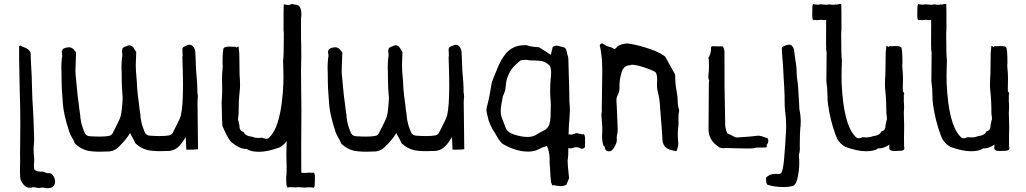

<svg xmlns="http://www.w3.org/2000/svg" viewBox="-20 -792 5471 1024"><path d="M233.4 211.9Q226.1 211.9 219 210.2Q211.9 208.5 204.6 208.5Q197.3 208.5 190.4 210.4L187 210.9L164.6 207L155.3 206.5Q147 209.5 139.6 209.5Q111.3 209.5 92.3 171.9Q88.4 164.6 87.9 155.3V154.3Q86.4 140.1 86.4 126L87.4 61L86.9 33.2Q86.9 -17.6 87.9 -67.4L88.4 -138.2Q88.4 -226.1 85 -314.9Q82 -447.3 82 -474.6V-545.4L88.4 -549.3Q97.7 -543 107.9 -540Q132.3 -532.7 142.6 -512.7Q143.6 -509.8 143.6 -505.4Q143.6 -481 146 -443.4Q149.9 -383.3 150.9 -323.2Q152.3 -255.9 155 -225.8Q157.7 -195.8 161.6 -73.7L162.1 -47.4L161.6 -30.8Q159.2 -12.2 159.2 6.3Q159.2 27.8 162.1 49.3L162.6 59.1L162.1 69.8Q160.6 81.5 160.6 91.3Q160.6 105.5 164.1 113.8Q179.7 123.5 196.3 123.5L202.6 123Q211.4 123 220.5 127.4Q229.5 131.8 238.8 131.8L241.7 131.3Q257.3 131.3 267.6 151.4Q273.9 164.1 273.9 176.3Q273.9 196.8 257.8 206.5Q248.5 211.9 233.4 211.9Z M514.6 17.1Q472.2 17.1 445.3 11.2Q411.6 2.4 385.7 -21Q380.9 -23.9 378.9 -28.8Q373 -43.9 364.5 -57.6Q356 -71.3 350.1 -86.9Q316.4 -187 314 -258.8Q308.6 -322.8 308.6 -355.5L308.1 -399.9Q307.1 -415.5 307.1 -430.7Q307.1 -456.5 310.1 -482.4Q312 -488.8 312 -494.6Q312 -501 310.8 -506.3Q309.6 -511.7 309.6 -515.1Q309.6 -537.1 346.7 -540Q366.2 -540 378.4 -521.5Q380.9 -518.1 385.7 -512.7L382.3 -415.5Q382.3 -395 385.3 -374Q388.7 -341.8 391.4 -308.8Q394 -275.9 399.4 -242.7Q400.9 -232.9 403.8 -205.1Q406.2 -185.5 407.7 -179.7Q409.2 -145 420.9 -111.3L429.7 -87.9Q436.5 -66.9 459 -65.4Q489.3 -63.5 511.7 -63.5Q541.5 -63.5 559.3 -66.7Q577.1 -69.8 583.5 -86.9Q616.2 -148.9 623.5 -171.9Q631.3 -205.1 634.3 -270Q629.4 -327.6 629.4 -358.4L628.9 -402.8Q627.9 -418.5 627.9 -433.6Q627.9 -459.5 630.9 -485.4Q632.8 -491.7 632.8 -497.6Q632.8 -503.9 631.6 -509.3Q630.4 -514.6 630.4 -518.1Q630.4 -522.5 631.8 -525.9Q632.3 -538.6 644.5 -541Q642.6 -541.5 642.6 -542Q642.6 -543 648.9 -543Q660.6 -550.3 670.4 -550.3Q684.1 -550.3 693.8 -535.2Q696.8 -530.3 698.2 -526.9Q699.7 -523.4 706.5 -515.6L704.1 -445.3L705.1 -413.1Q711.4 -341.8 711.4 -323.2Q714.4 -282.7 720.2 -245.6Q721.7 -235.8 724.6 -208Q727.1 -188.5 728.5 -182.6Q730 -147.9 741.7 -114.3L750.5 -90.8Q757.3 -69.8 779.8 -68.4Q810.1 -66.4 832.5 -66.4Q862.3 -66.4 880.1 -69.6Q897.9 -72.8 904.3 -89.8Q937 -151.9 944.3 -174.8Q956.1 -223.1 956.1 -338.9Q956.1 -384.8 952.6 -488.8Q954.1 -491.2 954.1 -494.1L952.6 -528.3Q952.6 -541.5 965.3 -543.9Q963.4 -544.4 963.4 -544.9Q963.4 -545.9 969.7 -545.9Q981.4 -553.2 991.2 -553.2Q1004.9 -553.2 1014.6 -538.1Q1021 -527.3 1021.5 -516.6Q1021.5 -502.4 1022.9 -488.3Q1023.9 -482.9 1025.9 -416Q1032.2 -344.7 1032.2 -328.4Q1032.2 -312 1032.7 -297.9Q1035.2 -290.5 1035.2 -276.4Q1033.2 -258.3 1033.2 -242.7L1033.7 -213.9Q1033.7 -181.6 1036.1 3.9Q1020 6.3 985.8 6.3H973.6Q971.7 -26.4 970.7 -60.5Q952.1 -30.3 935.1 -12.7Q915.5 8.3 885.7 12.7Q858.4 14.2 835.4 14.2Q793 14.2 766.1 8.3Q732.4 -0.5 706.5 -23.9Q701.7 -26.9 699.7 -31.7Q693.8 -46.9 685.5 -60.5Q678.7 -70.8 673.8 -82.5Q654.3 -49.3 614.3 -9.8Q594.7 11.2 564.9 15.6Q537.6 17.1 514.6 17.1Z M1650.9 210Q1648.9 210 1646 207.5L1623 207L1606.9 208.5L1569.8 206.1Q1563 206.1 1556.2 207.5Q1543 207.5 1538.6 206.5H1520Q1517.6 208.5 1515.6 208.5Q1506.8 208.5 1506.8 173.8L1506.3 159.2L1506.8 147.5Q1507.8 134.3 1508.3 134.3L1508.8 94.7Q1508.8 66.9 1507.3 39.1V25.4Q1507.3 6.8 1508.3 -1.5Q1508.8 -18.1 1508.8 -39.6Q1494.6 -19 1471.2 -5.9Q1407.7 17.6 1361.3 17.6Q1316.9 17.6 1295.4 2L1290.5 2.4Q1258.8 2.4 1213.4 -34.2Q1191.9 -57.6 1166 -121.6Q1166 -136.7 1164.1 -158.7L1162.1 -244.1Q1162.1 -251 1164.6 -289.1L1165 -316.9L1164.1 -368.2Q1164.1 -398.9 1167 -424.3Q1168 -431.6 1168 -439Q1168 -446.8 1167 -454.1Q1167 -531.7 1174.3 -537.1Q1181.6 -542.5 1191.4 -543Q1201.2 -543.5 1207.5 -543.5Q1213.9 -543.5 1217.5 -543Q1221.2 -542.5 1226.1 -542.5Q1231 -542.5 1234.4 -543Q1236.8 -543 1240.7 -538.6Q1244.1 -540 1246.8 -542Q1249.5 -543.9 1252.4 -544.9Q1256.3 -511.7 1256.3 -506.8L1257.8 -393.1Q1260.3 -361.3 1260.3 -338.9Q1260.3 -318.8 1258.3 -305.2Q1252.4 -252.4 1252.4 -182.1Q1249.5 -165 1249.5 -156.2Q1249.5 -148.4 1252 -146.5Q1254.4 -131.3 1256.8 -123Q1256.8 -91.8 1278.8 -88.9Q1287.1 -66.9 1325.2 -62.5Q1341.3 -56.2 1360.4 -56.2Q1369.1 -56.2 1378.4 -57.6Q1394.5 -51.3 1399.9 -51.3Q1411.6 -51.3 1421.4 -64.5Q1481 -128.4 1491.2 -343.8Q1491.7 -360.4 1491.7 -379.4Q1491.7 -418.5 1489.7 -467.8Q1493.7 -484.9 1493.7 -610.8Q1493.7 -621.1 1492.2 -633.8Q1492.2 -754.9 1493.2 -761.2L1493.7 -769L1521.5 -764.2Q1522.9 -766.1 1524.9 -766.1L1526.9 -767.1Q1532.7 -770.5 1538.6 -770.5L1552.7 -767.6Q1562.5 -767.6 1569.3 -763.7H1571.8L1572.3 -761.7Q1587.4 -751 1587.4 -717.3Q1587.4 -706.1 1585.4 -692.4V-589.4Q1586.9 -564 1586.9 -488.8Q1585.4 -450.7 1585.4 -411.6L1587.4 -202.1L1586.4 -1.5L1586.9 128.9L1602.1 130.4Q1610.8 130.4 1623 129.4Q1625 128.4 1627.9 128.4H1630.4Q1635.3 129.4 1640.1 129.4L1652.3 128.4Q1659.7 130.4 1659.7 155.8L1658.7 187.5Q1658.7 210 1650.9 210Z M1934.6 17.1Q1892.1 17.1 1865.2 11.2Q1831.5 2.4 1805.7 -21Q1800.8 -23.9 1798.8 -28.8Q1793 -43.9 1784.4 -57.6Q1775.9 -71.3 1770 -86.9Q1736.3 -187 1733.9 -258.8Q1728.5 -322.8 1728.5 -355.5L1728 -399.9Q1727.1 -415.5 1727.1 -430.7Q1727.1 -456.5 1730 -482.4Q1731.9 -488.8 1731.9 -494.6Q1731.9 -501 1730.7 -506.3Q1729.5 -511.7 1729.5 -515.1Q1729.5 -537.1 1766.6 -540Q1786.1 -540 1798.3 -521.5Q1800.8 -518.1 1805.7 -512.7L1802.2 -415.5Q1802.2 -395 1805.2 -374Q1808.6 -341.8 1811.3 -308.8Q1814 -275.9 1819.3 -242.7Q1820.8 -232.9 1823.7 -205.1Q1826.2 -185.5 1827.6 -179.7Q1829.1 -145 1840.8 -111.3L1849.6 -87.9Q1856.4 -66.9 1878.9 -65.4Q1909.2 -63.5 1931.6 -63.5Q1961.4 -63.5 1979.2 -66.7Q1997.1 -69.8 2003.4 -86.9Q2036.1 -148.9 2043.5 -171.9Q2051.3 -205.1 2054.2 -270Q2049.3 -327.6 2049.3 -358.4L2048.8 -402.8Q2047.9 -418.5 2047.9 -433.6Q2047.9 -459.5 2050.8 -485.4Q2052.7 -491.7 2052.7 -497.6Q2052.7 -503.9 2051.5 -509.3Q2050.3 -514.6 2050.3 -518.1Q2050.3 -522.5 2051.8 -525.9Q2052.2 -538.6 2064.5 -541Q2062.5 -541.5 2062.5 -542Q2062.5 -543 2068.8 -543Q2080.6 -550.3 2090.3 -550.3Q2104 -550.3 2113.8 -535.2Q2116.7 -530.3 2118.2 -526.9Q2119.6 -523.4 2126.5 -515.6L2124 -445.3L2125 -413.1Q2131.3 -341.8 2131.3 -323.2Q2134.3 -282.7 2140.1 -245.6Q2141.6 -235.8 2144.5 -208Q2147 -188.5 2148.4 -182.6Q2149.9 -147.9 2161.6 -114.3L2170.4 -90.8Q2177.2 -69.8 2199.7 -68.4Q2230 -66.4 2252.4 -66.4Q2282.2 -66.4 2300 -69.6Q2317.9 -72.8 2324.2 -89.8Q2356.9 -151.9 2364.3 -174.8Q2376 -223.1 2376 -338.9Q2376 -384.8 2372.6 -488.8Q2374 -491.2 2374 -494.1L2372.6 -528.3Q2372.6 -541.5 2385.3 -543.9Q2383.3 -544.4 2383.3 -544.9Q2383.3 -545.9 2389.6 -545.9Q2401.4 -553.2 2411.1 -553.2Q2424.8 -553.2 2434.6 -538.1Q2440.9 -527.3 2441.4 -516.6Q2441.4 -502.4 2442.9 -488.3Q2443.8 -482.9 2445.8 -416Q2452.1 -344.7 2452.1 -328.4Q2452.1 -312 2452.6 -297.9Q2455.1 -290.5 2455.1 -276.4Q2453.1 -258.3 2453.1 -242.7L2453.6 -213.9Q2453.6 -181.6 2456.1 3.9Q2439.9 6.3 2405.8 6.3H2393.6Q2391.6 -26.4 2390.6 -60.5Q2372.1 -30.3 2355 -12.7Q2335.4 8.3 2305.7 12.7Q2278.3 14.2 2255.4 14.2Q2212.9 14.2 2186 8.3Q2152.3 -0.5 2126.5 -23.9Q2121.6 -26.9 2119.6 -31.7Q2113.8 -46.9 2105.5 -60.5Q2098.6 -70.8 2093.8 -82.5Q2074.2 -49.3 2034.2 -9.8Q2014.6 11.2 1984.9 15.6Q1957.5 17.1 1934.6 17.1Z M2918.5 -387.7 2919.4 -405.3Q2919.4 -425.3 2913.1 -439.9Q2896 -460.9 2867.2 -466.8Q2856 -468.3 2840.8 -469.2L2813.5 -469.7Q2808.6 -470.2 2800.3 -470.7L2788.6 -472.7H2781.7Q2769.5 -472.7 2755.9 -469.7L2745.6 -460.4L2735.4 -451.7Q2724.1 -441.4 2717.3 -434.1Q2696.8 -411.6 2684.6 -374L2680.2 -357.4L2674.8 -311.5Q2668.5 -292 2661.6 -277.3Q2650.4 -222.2 2650.4 -197.8Q2650.4 -177.2 2658.7 -157.7L2665 -142.1Q2675.8 -109.4 2683.1 -98.6Q2694.3 -83.5 2719.7 -75.2Q2761.7 -61.5 2792.5 -61.5Q2816.9 -61.5 2834 -70.3L2846.2 -77.1L2857.9 -84Q2873 -92.8 2882.3 -96.7Q2900.9 -105.5 2909.7 -127.9Q2914.6 -142.6 2916.5 -170.9Q2917.5 -185.1 2917.5 -233.9Q2917.5 -254.4 2915 -274.4Q2914.1 -287.6 2914.1 -302.2Q2914.1 -347.2 2917 -370.1ZM3011.2 -2Q3010.7 27.8 3010.3 39.1Q3008.3 51.8 3007.3 64.9Q3008.3 95.2 3011.7 124.5Q3015.1 153.8 3015.1 157.7Q3015.1 160.6 3000 194.3Q2983.9 200.7 2973.1 200.7Q2966.3 200.7 2949.2 198.7Q2938.5 195.8 2932.1 195.8Q2928.2 195.8 2925.8 197.3Q2922.9 189.9 2919.9 182.1Q2917 174.3 2911.1 71.8Q2911.6 66.4 2911.6 60.5Q2911.6 46.9 2909.2 29.8Q2904.8 0.5 2896.5 -13.7L2866.2 -2.9Q2834.5 16.6 2797.9 16.6Q2730.5 16.6 2658.7 -25.9Q2641.6 -41 2617.7 -86.4Q2605 -102.5 2594.2 -128.4L2585.4 -151.9Q2574.2 -196.3 2574.2 -202.6Q2574.2 -212.4 2577.1 -224.1Q2589.4 -266.1 2603.5 -355Q2610.4 -370.6 2634.8 -432.6Q2652.8 -475.1 2675.8 -503.9Q2711.4 -548.3 2771 -550.8L2783.7 -551.3Q2791 -550.8 2796.4 -548.8Q2807.6 -544.4 2824.7 -542.5L2854.5 -540Q2897.5 -513.7 2917.5 -499.5Q2918.9 -508.3 2928.2 -542Q2939.9 -548.8 2947.8 -548.8L2952.6 -548.3Q2989.3 -540 2992.2 -537.1Q3000.5 -531.2 3003.9 -511.2L3005.9 -501.5Q3011.2 -487.3 3011.2 -478L3016.1 -302.7Q3016.1 -241.2 3018.6 -226.1Q3019.5 -216.3 3019.5 -205.1Q3019.5 -193.8 3017.6 -168Q3014.6 -137.2 3012.2 -75.7L3029.3 -74.2Q3040 -76.2 3047.9 -80.1Q3051.8 -82 3055.7 -82Q3060.5 -82 3066.4 -79.1Q3075.7 -79.1 3086.9 -74.7Q3089.4 -76.7 3091.3 -76.7Q3098.1 -76.7 3100.6 -56.2L3100.1 -43.9Q3100.6 -36.1 3100.6 -30.3Q3100.6 -24.9 3099.6 -19.5V-6.8Q3092.3 1.5 3084 1.5Q3078.6 1.5 3073.2 -2Q3065.4 -6.8 3054.7 -6.8Q3045.4 -6.8 3034.2 -2.9Q3028.8 -1 3022.5 -1Q3020 -1 3011.2 -2Z M3228 15.1Q3209.5 15.1 3207 0Q3207 -9.8 3197.8 -15.6Q3190.9 -41.5 3190.9 -66.4Q3190.9 -76.2 3191.7 -84Q3192.4 -91.8 3192.4 -99.6Q3192.4 -120.1 3189.5 -150.9Q3187.5 -168.5 3187.5 -183.1L3188 -187.5Q3189.9 -194.3 3189.9 -202.1L3189.5 -212.4Q3191.4 -305.2 3191.9 -397V-426.3Q3191.9 -490.2 3178.7 -551.3Q3184.1 -560.5 3190.9 -560.5Q3194.3 -560.5 3209.5 -550.3Q3214.4 -546.4 3221.7 -544.4Q3243.7 -539.6 3250.5 -533.7Q3254.4 -530.3 3256.8 -530.3Q3260.7 -530.3 3263.2 -534.7L3269.5 -538.1L3266.6 -537.1Q3279.3 -553.7 3309.1 -558.1Q3320.3 -560.5 3324.2 -560.5Q3365.2 -556.2 3425 -537.8Q3484.9 -519.5 3520.5 -495.6Q3526.9 -492.2 3531.2 -484.1Q3535.6 -476.1 3565.4 -421.9L3578.6 -398.4Q3581.1 -393.1 3581.1 -387.2V-384.3Q3581.1 -346.7 3587.9 -310.3Q3594.7 -273.9 3594.7 -249.5Q3594.7 -228.5 3601.6 -207.5L3602.1 -202.1L3599.1 -182.6Q3598.1 -173.3 3598.1 -154.8L3599.1 -140.1Q3599.1 -125 3596.9 -108.9Q3594.7 -92.8 3594.7 -75.7Q3594.7 -58.1 3596.7 -40.5L3597.7 -29.8Q3597.7 -7.8 3587.9 14.2Q3558.6 9.8 3545.9 3.4Q3515.6 -9.8 3513.2 -45.9Q3511.2 -88.4 3501 -210.9Q3499.5 -261.7 3486.3 -311Q3483.9 -322.8 3483.9 -338.9Q3483.9 -345.2 3484.4 -352.3Q3484.9 -359.4 3484.9 -366.7Q3484.9 -394 3477.5 -405.3Q3471.2 -412.1 3442.9 -422.9Q3379.4 -446.8 3350.6 -446.8Q3347.2 -446.8 3345.7 -446Q3344.2 -445.3 3342.5 -444.6Q3340.8 -443.8 3338.9 -443.8Q3303.7 -443.8 3293 -398.4Q3283.7 -366.7 3283.7 -332.5L3284.2 -324.2Q3284.2 -302.2 3273.9 -283.7Q3267.6 -272.9 3267.6 -257.8L3271 -190.9L3274.4 -103.5L3273.4 -85Q3272.5 -82.5 3272.2 -78.6Q3272 -74.7 3270.5 -69.6Q3269 -64.5 3269 -58.6L3270 -45.9Q3270 -28.3 3252 -0.5L3248 4.4Q3240.7 15.1 3228 15.1Z M3988.8 -0.5 3967.8 0 3889.6 -1.5 3851.6 -2.9 3839.4 -1.5Q3825.2 -1.5 3814.5 -7.3L3805.2 -14.2Q3758.8 -48.3 3758.8 -102.5L3760.3 -308.1Q3760.3 -352.5 3761.2 -355.2Q3762.2 -357.9 3762.7 -359.9L3763.2 -361.3L3762.2 -362.8Q3757.8 -371.6 3757.8 -380.9Q3757.8 -389.6 3758.8 -397.5Q3761.2 -411.1 3761.2 -442.9L3760.3 -475.6L3758.8 -483.4Q3758.8 -486.8 3761.2 -488.8Q3772 -508.3 3772 -530.8L3771.5 -535.2Q3771.5 -538.6 3773.2 -540.8Q3774.9 -543 3774.9 -545.4L3835 -544.4Q3843.8 -530.3 3843.8 -514.2L3844.2 -334.5L3847.7 -128.9Q3847.7 -103.5 3859.4 -80.6Q3871.1 -76.2 3880.9 -70.6Q3890.6 -64.9 3898.2 -61.8Q3905.8 -58.6 3912.1 -58.6Q3915 -58.6 3919.7 -59.3Q3924.3 -60.1 3937 -60.8Q3949.7 -61.5 3964.1 -62.5Q3978.5 -63.5 3990.5 -64.7Q4002.4 -65.9 4009.3 -67.1Q4016.1 -68.4 4023.4 -68.4Q4039.1 -68.4 4069.3 -55.7L4075.2 -53.7Q4077.6 -46.9 4077.6 -41Q4077.6 -28.3 4069.3 -21V-7.3Q4068.4 -7.3 4067.1 -6.1Q4065.9 -4.9 4011.7 -4.9Q4002.4 -0.5 3988.8 -0.5Z M4162.6 205.6Q4109.4 205.6 4074.2 193.4Q4073.7 193.4 4073.2 192.9Q4072.8 192.4 4071.8 191.9Q4065.4 185.5 4065.4 161.1Q4065.4 156.2 4068.8 151.9Q4072.3 147.5 4075.7 147.5Q4088.9 135.3 4117.7 135.3L4132.3 135.7Q4141.1 135.7 4145.5 131.3Q4158.2 119.6 4164.1 27.3L4168 -24.9L4170.4 -66.9Q4172.9 -93.3 4172.9 -119.6Q4172.9 -161.1 4167 -202.1Q4164.6 -226.6 4164.6 -250.5V-277.8Q4163.1 -325.2 4159.7 -372.6Q4157.2 -409.7 4155.8 -446.8Q4154.8 -465.8 4152.8 -484.9Q4149.9 -511.2 4149.9 -531.2L4150.4 -541L4159.7 -545.4Q4168 -549.8 4174.8 -551.3L4180.2 -552.2Q4185.5 -554.2 4190.9 -554.2Q4200.7 -554.2 4210.9 -537.6Q4214.4 -531.2 4215.3 -521.5Q4217.8 -497.6 4221.7 -474.1Q4228.5 -439 4229 -402.3Q4229 -383.3 4232.4 -364.3Q4236.8 -342.3 4240.7 -259.8Q4242.7 -232.4 4242.7 -224.6V-219.7Q4242.7 -214.8 4243.2 -210.4Q4250.5 -176.8 4250.5 -142.6Q4250.5 -123.5 4248 -104Q4246.1 -78.6 4246.1 -52.7L4245.6 -36.6V-9.3Q4246.1 -3.9 4246.1 2Q4246.1 15.1 4242.2 28.8Q4240.7 32.7 4240.7 37.6L4241.2 47.9Q4242.7 51.8 4242.7 76.2Q4242.7 122.1 4231.4 166.5Q4223.1 198.2 4202.1 201.2Q4182.1 205.6 4162.6 205.6Z M4795.4 -303.7Q4802.2 -299.3 4802.2 -292Q4802.2 -288.1 4800.3 -283.7V-249.5Q4801.8 -241.2 4801.8 -216.3Q4800.3 -203.6 4800.3 -190.4L4802.2 -121.1L4801.3 -54.2L4801.8 -11.7Q4803.7 -6.3 4803.7 -2.4Q4803.7 12.2 4781.2 12.2L4749.5 13.2Q4724.6 13.2 4722.7 0L4723.6 -20.5Q4692.9 -0.5 4669.4 -0.5L4664.6 -1Q4643.1 14.6 4598.6 14.6Q4552.2 14.6 4488.8 -8.8Q4450.2 -30.3 4436.5 -72.8Q4407.7 -150.4 4396 -235.4Q4393.1 -255.9 4393.1 -281.7Q4393.1 -321.3 4387.7 -354.5L4387.2 -360.4Q4387.7 -365.7 4388.7 -512.7Q4385.7 -520 4385.7 -557.1L4386.2 -686.5Q4381.3 -684.6 4375.5 -684.6L4359.9 -686.5Q4354.5 -686.5 4343.8 -685.1Q4342.3 -684.1 4338.4 -684.1Q4333 -685.5 4328.6 -685.5L4317.9 -684.6Q4312 -686.5 4312 -712.9L4312.5 -746.6Q4312.5 -770.5 4319.3 -770.5Q4321.3 -770.5 4323.7 -768.6L4343.8 -767.1L4355.5 -769L4388.2 -766.6Q4394 -766.6 4399.9 -768.6Q4411.6 -768.6 4415.5 -766.6H4431.6Q4434.1 -769 4435.5 -769Q4437 -769 4438.5 -767.1L4466.3 -772Q4466.3 -768.1 4466.8 -764.2Q4467.8 -757.8 4467.8 -636.7Q4466.3 -624 4466.3 -613.8Q4466.3 -487.8 4470.2 -470.7Q4468.3 -421.4 4468.3 -382.3Q4468.3 -363.3 4468.8 -346.7Q4479 -131.3 4538.6 -67.4Q4548.3 -54.2 4560.1 -54.2Q4565.4 -54.2 4581.5 -60.5Q4590.8 -59.1 4599.6 -59.1Q4618.7 -59.1 4634.8 -65.4Q4672.9 -69.8 4681.2 -91.8Q4703.1 -94.7 4703.1 -126Q4705.6 -134.3 4708 -149.4Q4710.4 -151.4 4710.4 -159.2Q4710.4 -168 4707.5 -185.1Q4707.5 -255.4 4701.7 -308.1Q4699.7 -321.8 4699.7 -341.8Q4699.7 -364.3 4702.1 -396L4703.6 -509.8Q4703.6 -514.6 4707.5 -547.9Q4710.4 -546.9 4713.1 -544.9Q4715.8 -543 4719.2 -541.5Q4723.1 -545.9 4725.6 -545.9Q4729 -545.4 4733.9 -545.4Q4738.8 -545.4 4742.4 -545.9Q4746.1 -546.4 4752.4 -546.4Q4758.8 -546.4 4768.6 -545.9Q4778.3 -545.4 4785.6 -540Q4793 -534.7 4793 -457Q4792 -449.7 4792 -441.9Q4792 -434.6 4793 -427.2Q4795.9 -401.9 4795.9 -371.1L4794.9 -319.8Z M5355.5 -303.7Q5362.3 -299.3 5362.3 -292Q5362.3 -288.1 5360.4 -283.7V-249.5Q5361.8 -241.2 5361.8 -216.3Q5360.4 -203.6 5360.4 -190.4L5362.3 -121.1L5361.3 -54.2L5361.8 -11.7Q5363.8 -6.3 5363.8 -2.4Q5363.8 12.2 5341.3 12.2L5309.6 13.2Q5284.7 13.2 5282.7 0L5283.7 -20.5Q5252.9 -0.5 5229.5 -0.5L5224.6 -1Q5203.1 14.6 5158.7 14.6Q5112.3 14.6 5048.8 -8.8Q5010.3 -30.3 4996.6 -72.8Q4967.8 -150.4 4956.1 -235.4Q4953.1 -255.9 4953.1 -281.7Q4953.1 -321.3 4947.8 -354.5L4947.3 -360.4Q4947.8 -365.7 4948.7 -512.7Q4945.8 -520 4945.8 -557.1L4946.3 -686.5Q4941.4 -684.6 4935.5 -684.6L4919.9 -686.5Q4914.6 -686.5 4903.8 -685.1Q4902.3 -684.1 4898.4 -684.1Q4893.1 -685.5 4888.7 -685.5L4877.9 -684.6Q4872.1 -686.5 4872.1 -712.9L4872.6 -746.6Q4872.6 -770.5 4879.4 -770.5Q4881.3 -770.5 4883.8 -768.6L4903.8 -767.1L4915.5 -769L4948.2 -766.6Q4954.1 -766.6 4960 -768.6Q4971.7 -768.6 4975.6 -766.6H4991.7Q4994.1 -769 4995.6 -769Q4997.1 -769 4998.5 -767.1L5026.4 -772Q5026.4 -768.1 5026.9 -764.2Q5027.8 -757.8 5027.8 -636.7Q5026.4 -624 5026.4 -613.8Q5026.4 -487.8 5030.3 -470.7Q5028.3 -421.4 5028.3 -382.3Q5028.3 -363.3 5028.8 -346.7Q5039.1 -131.3 5098.6 -67.4Q5108.4 -54.2 5120.1 -54.2Q5125.5 -54.2 5141.6 -60.5Q5150.9 -59.1 5159.7 -59.1Q5178.7 -59.1 5194.8 -65.4Q5232.9 -69.8 5241.2 -91.8Q5263.2 -94.7 5263.2 -126Q5265.6 -134.3 5268.1 -149.4Q5270.5 -151.4 5270.5 -159.2Q5270.5 -168 5267.6 -185.1Q5267.6 -255.4 5261.7 -308.1Q5259.8 -321.8 5259.8 -341.8Q5259.8 -364.3 5262.2 -396L5263.7 -509.8Q5263.7 -514.6 5267.6 -547.9Q5270.5 -546.9 5273.2 -544.9Q5275.9 -543 5279.3 -541.5Q5283.2 -545.9 5285.6 -545.9Q5289.1 -545.4 5293.9 -545.4Q5298.8 -545.4 5302.5 -545.9Q5306.2 -546.4 5312.5 -546.4Q5318.8 -546.4 5328.6 -545.9Q5338.4 -545.4 5345.7 -540Q5353 -534.7 5353 -457Q5352.1 -449.7 5352.1 -441.9Q5352.1 -434.6 5353 -427.2Q5356 -401.9 5356 -371.1L5355 -319.8Z"/></svg>

Font: Kurland
Style: Regular
Weight: 400
Designer: GGBot
Version: 0.22